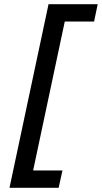

<svg xmlns="http://www.w3.org/2000/svg" viewBox="-20 -690 483 910"><path d="M25 200H258L276 118H137L287 -588H426L443 -670H210Z"/></svg>

Font: LT Wave Text Italic
Style: Regular
Weight: 400
Designer: Daniel Lyons
Version: Version 2.5 (Glyphs App)